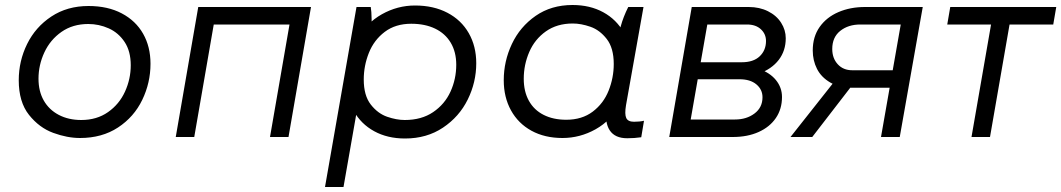

<svg xmlns="http://www.w3.org/2000/svg" viewBox="-20 -548 4245 768"><path d="M55 -227Q55 -304 88.5 -372Q122 -440 185.5 -482Q249 -524 334 -524Q411 -524 467 -494.5Q523 -465 552.5 -413Q582 -361 582 -293Q582 -217 549 -148.5Q516 -80 452 -38Q388 4 300 4Q249 4 193 -16.5Q137 -37 96 -88.5Q55 -140 55 -227ZM503 -287Q503 -343 478.5 -380Q454 -417 415 -434.5Q376 -452 333 -452Q271 -452 226 -420.5Q181 -389 157.5 -338.5Q134 -288 134 -233Q134 -183 155 -146Q176 -109 215 -88.5Q254 -68 305 -68Q367 -68 412 -99.5Q457 -131 480 -181.5Q503 -232 503 -287Z M773 -520H1224L1134 0H1060L1138 -450H835L757 0H683Z M1406 -520H1463Q1466 -504 1466.5 -470.5Q1467 -437 1464 -416L1398 -102H1407L1354 200H1280ZM1366 -221Q1366 -318 1405.5 -387Q1445 -456 1507.5 -491Q1570 -526 1640 -526Q1714 -526 1769.5 -497Q1825 -468 1855 -415.5Q1885 -363 1885 -295Q1885 -219 1851 -150Q1817 -81 1752 -37.5Q1687 6 1600 6Q1530 6 1477 -23Q1424 -52 1395 -104Q1366 -156 1366 -221ZM1805 -289Q1805 -340 1783 -377Q1761 -414 1720.5 -433.5Q1680 -453 1625 -453Q1562 -453 1519 -420.5Q1476 -388 1455.5 -336.5Q1435 -285 1435 -230Q1435 -166 1463 -130Q1491 -94 1528.5 -81Q1566 -68 1599 -68Q1666 -68 1712.5 -99.5Q1759 -131 1782 -181.5Q1805 -232 1805 -289Z M2407 -115 2431 -113 2458 -423Q2459 -428 2463 -443Q2473 -480 2493 -520H2554L2484 -127Q2478 -91 2485 -76Q2492 -61 2516 -61Q2539 -61 2556 -65L2545 1Q2518 5 2489 5Q2440 5 2419 -26.5Q2398 -58 2407 -115ZM2504 -301Q2504 -204 2464.5 -135Q2425 -66 2362.5 -31Q2300 4 2230 4Q2159 4 2106 -25Q2053 -54 2024 -106.5Q1995 -159 1995 -227Q1995 -303 2027.5 -372Q2060 -441 2122.5 -484.5Q2185 -528 2270 -528Q2340 -528 2393 -499Q2446 -470 2475 -418Q2504 -366 2504 -301ZM2075 -233Q2075 -182 2095.5 -145Q2116 -108 2154.5 -88.5Q2193 -69 2245 -69Q2308 -69 2351 -101.5Q2394 -134 2414.5 -185.5Q2435 -237 2435 -292Q2435 -356 2407 -392Q2379 -428 2341.5 -441Q2304 -454 2271 -454Q2208 -454 2163.5 -422.5Q2119 -391 2097 -340Q2075 -289 2075 -233Z M2747 -520H2975Q3018 -520 3052 -503Q3086 -486 3104.5 -457Q3123 -428 3123 -395Q3123 -345 3095 -308.5Q3067 -272 3015 -253L3014 -273Q3059 -258 3083.5 -228Q3108 -198 3108 -160Q3108 -112 3083.5 -76Q3059 -40 3014.5 -20Q2970 0 2911 0H2657ZM2710 -70H2920Q2966 -70 2998 -94Q3030 -118 3030 -159Q3030 -190 3005.5 -210.5Q2981 -231 2938 -231H2735L2747 -299H2947Q2994 -299 3019 -323Q3044 -347 3044 -384Q3044 -412 3023.5 -431Q3003 -450 2968 -450H2776L2815 -483L2737 -37Z M3590 -490 3613 -450H3421Q3373 -450 3341 -424.5Q3309 -399 3309 -352Q3309 -315 3331 -291Q3353 -267 3389 -267H3584L3572 -197H3390Q3337 -197 3301 -218Q3265 -239 3248 -272.5Q3231 -306 3231 -346Q3231 -401 3258.5 -440Q3286 -479 3333.5 -499.5Q3381 -520 3440 -520H3671L3579 0H3504ZM3319 -224 3391 -210 3229 0H3142Z M3781 -520H4205L4193 -450H3769ZM3940 0H3866L3947 -466H4021Z"/></svg>

Font: Fixel Italic Variable Display Thin
Style: Italic
Weight: 100
Italic angle: -10°
Designer: AlfaBravo + MacPaw
Foundry: Kyrylo Tkachov, Marchela Mozhyna, Serhii Makarenko, Maria Weinstein, Zakhar Kryvoshyya
Version: Version 1.210;Glyphs 3.2 (3217)